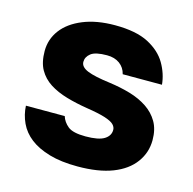

<svg xmlns="http://www.w3.org/2000/svg" viewBox="-87 -630 734 731"><g transform="rotate(15 280.0 -265.0)"><path d="M279.5 13.2Q214.7 13.2 168.2 -0.4Q121.7 -14 91.7 -37.3Q61.8 -60.5 47 -92.4Q32.2 -124.3 30.5 -159.5H183.5Q190.2 -137.5 209.9 -121.3Q229.7 -105.2 279.5 -105.2Q330.8 -105.2 353.2 -119.1Q375.5 -133 375.5 -156.2Q375.5 -167.7 366 -177.2Q356.5 -186.8 330.8 -195.1Q305.2 -203.3 257.2 -210.7Q213.3 -217.7 174.5 -229Q135.7 -240.3 106.8 -258.8Q78 -277.3 61.7 -306.1Q45.5 -334.8 45.5 -379.5Q45.5 -425.7 73.2 -462.7Q101 -499.7 154 -521.4Q207 -543.2 279.5 -543.2Q363 -543.2 411.7 -517.7Q460.3 -492.2 483.3 -452.6Q506.3 -413 510.2 -370.5H355.5Q349.5 -395.5 329.6 -410.2Q309.7 -424.8 279.5 -424.8Q233.8 -424.8 216.2 -410.9Q198.5 -397 198.5 -377.5Q198.5 -357.2 226.8 -345.6Q255.2 -334 316.2 -326.3Q360.2 -320.3 398.5 -309.1Q436.8 -297.8 466.4 -278.2Q496 -258.5 513.1 -229.2Q530.2 -199.8 530.2 -157.5Q530.2 -108.3 501.4 -69.1Q472.7 -29.8 417.4 -8.3Q362.2 13.2 279.5 13.2Z"/></g></svg>

Font: Golos Text
Style: Regular
Weight: 400
Designer: A.Korolkova, Vitaly Kuzmin
Foundry: ParaType Ltd
Version: Version 2.004